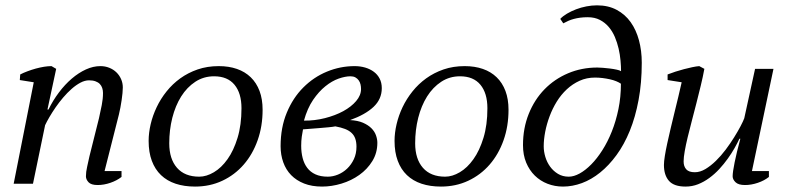

<svg xmlns="http://www.w3.org/2000/svg" viewBox="-20 -688 2954 719"><path d="M350.6 -245.1Q356.4 -271.5 361.1 -294.7Q365.7 -317.9 365.7 -339.8Q365.7 -349.6 362.8 -358.4Q359.9 -367.2 353.8 -373.5Q347.7 -379.9 337.6 -383.5Q327.6 -387.2 313.5 -387.2Q297.9 -387.2 281.2 -378.4Q264.6 -369.6 248.3 -355.2Q231.9 -340.8 216.6 -322.8Q201.2 -304.7 188.2 -285.9Q175.3 -267.1 165 -249.5Q154.8 -231.9 148.9 -219.2L103.5 0H31.2L106.4 -379.9L54.2 -388.2L55.7 -409.2Q67.9 -415.5 83 -421.1Q98.1 -426.8 114 -431.2Q129.9 -435.5 145 -438Q160.2 -440.4 172.9 -440.4L190.4 -430.2L157.7 -277.8H161.6Q178.2 -312 200.7 -341.8Q223.1 -371.6 248.8 -393.6Q274.4 -415.5 301.8 -428Q329.1 -440.4 356 -440.4Q373.5 -440.4 388.9 -434.3Q404.3 -428.2 415.5 -417.5Q426.8 -406.7 433.3 -392.1Q439.9 -377.4 439.9 -360.4Q439.9 -351.1 438.7 -338.9Q437.5 -326.7 435.5 -313Q433.6 -299.3 430.9 -285.4Q428.2 -271.5 425.3 -259.3L371.6 -47.4H435.1V-25.4Q417.5 -11.7 393.3 -3.4Q369.1 4.9 345.7 4.9Q321.3 4.9 311.5 -5.6Q301.8 -16.1 301.8 -27.8Q301.8 -43.9 306.2 -63Q310.5 -82 314.9 -102.5Z M536.6 -160.2Q536.6 -190.4 544.2 -222.9Q551.8 -255.4 566.7 -286.6Q581.5 -317.9 603.8 -345.7Q626 -373.5 655 -394.5Q684.1 -415.5 720.2 -428Q756.3 -440.4 799.3 -440.4Q836.9 -440.4 867.2 -429.9Q897.5 -419.4 918.9 -398.7Q940.4 -377.9 951.9 -347.4Q963.4 -316.9 963.4 -276.9Q963.4 -215.3 944.8 -162.8Q926.3 -110.4 892.8 -71.8Q859.4 -33.2 812.7 -11.2Q766.1 10.7 710.4 10.7Q669.9 10.7 637.7 0Q605.5 -10.7 583 -32.2Q560.5 -53.7 548.6 -85.7Q536.6 -117.7 536.6 -160.2ZM781.7 -402.3Q742.7 -402.3 711.4 -381.8Q680.2 -361.3 658.4 -326.7Q636.7 -292 625.2 -246.6Q613.8 -201.2 613.8 -151.4Q613.8 -92.8 642.8 -59.6Q671.9 -26.4 726.1 -26.4Q752.9 -26.4 781 -43Q809.1 -59.6 832 -91.8Q855 -124 869.6 -171.9Q884.3 -219.7 884.3 -282.7Q884.3 -338.9 858.2 -370.6Q832 -402.3 781.7 -402.3Z M1409.7 -357.9Q1409.7 -316.9 1378.9 -287.8Q1348.1 -258.8 1291 -238.3Q1319.8 -236.8 1339.4 -228.3Q1358.9 -219.7 1370.8 -207.8Q1382.8 -195.8 1387.9 -181.4Q1393.1 -167 1393.1 -153.3Q1393.1 -115.2 1374.3 -84.7Q1355.5 -54.2 1325.7 -33Q1295.9 -11.7 1259 -0.5Q1222.2 10.7 1186 10.7Q1147.9 10.7 1118.9 -0.7Q1089.8 -12.2 1070.3 -32.2Q1050.8 -52.2 1040.8 -80.1Q1030.8 -107.9 1030.8 -140.6Q1030.8 -210.4 1054 -266.1Q1077.1 -321.8 1116 -360.6Q1154.8 -399.4 1204.6 -419.9Q1254.4 -440.4 1308.1 -440.4Q1328.6 -440.4 1347.2 -435.1Q1365.7 -429.7 1379.6 -419.4Q1393.6 -409.2 1401.6 -393.8Q1409.7 -378.4 1409.7 -357.9ZM1314.9 -138.7Q1314.9 -155.8 1310.5 -168.5Q1306.2 -181.2 1296.6 -190.2Q1287.1 -199.2 1272 -205.1Q1256.8 -210.9 1235.8 -214.8Q1226.6 -212.9 1210.7 -211.4Q1194.8 -210 1177.5 -208.5Q1160.2 -207 1143.3 -205.8Q1126.5 -204.6 1114.7 -203.6Q1112.3 -192.4 1110.1 -176.3Q1107.9 -160.2 1107.9 -142.1Q1107.9 -117.7 1113.3 -96.4Q1118.7 -75.2 1130.4 -59.6Q1142.1 -43.9 1161.1 -35.2Q1180.2 -26.4 1207.5 -26.4Q1226.6 -26.4 1245.6 -34.2Q1264.6 -42 1280 -56.6Q1295.4 -71.3 1305.2 -92Q1314.9 -112.8 1314.9 -138.7ZM1292.5 -402.3Q1272.9 -402.3 1248 -393.6Q1223.1 -384.8 1198.5 -365Q1173.8 -345.2 1152.3 -313.7Q1130.9 -282.2 1118.2 -236.3Q1158.2 -235.8 1196.8 -245.6Q1235.4 -255.4 1265.4 -271.7Q1295.4 -288.1 1313.7 -309.6Q1332 -331.1 1332 -354.5Q1332 -363.3 1330.1 -371.8Q1328.1 -380.4 1323.2 -387.2Q1318.4 -394 1310.8 -398.2Q1303.2 -402.3 1292.5 -402.3Z M1457.5 -160.2Q1457.5 -190.4 1465.1 -222.9Q1472.7 -255.4 1487.5 -286.6Q1502.4 -317.9 1524.7 -345.7Q1546.9 -373.5 1575.9 -394.5Q1605 -415.5 1641.1 -428Q1677.2 -440.4 1720.2 -440.4Q1757.8 -440.4 1788.1 -429.9Q1818.4 -419.4 1839.8 -398.7Q1861.3 -377.9 1872.8 -347.4Q1884.3 -316.9 1884.3 -276.9Q1884.3 -215.3 1865.7 -162.8Q1847.2 -110.4 1813.7 -71.8Q1780.3 -33.2 1733.6 -11.2Q1687 10.7 1631.3 10.7Q1590.8 10.7 1558.6 0Q1526.4 -10.7 1503.9 -32.2Q1481.4 -53.7 1469.5 -85.7Q1457.5 -117.7 1457.5 -160.2ZM1702.6 -402.3Q1663.6 -402.3 1632.3 -381.8Q1601.1 -361.3 1579.3 -326.7Q1557.6 -292 1546.1 -246.6Q1534.7 -201.2 1534.7 -151.4Q1534.7 -92.8 1563.7 -59.6Q1592.8 -26.4 1647 -26.4Q1673.8 -26.4 1701.9 -43Q1730 -59.6 1752.9 -91.8Q1775.9 -124 1790.5 -171.9Q1805.2 -219.7 1805.2 -282.7Q1805.2 -338.9 1779.1 -370.6Q1752.9 -402.3 1702.6 -402.3Z M1938.5 -144.5Q1938.5 -208 1960 -261.5Q1981.4 -314.9 2019 -353.5Q2056.6 -392.1 2107.4 -413.6Q2158.2 -435.1 2216.8 -435.1Q2224.6 -435.1 2237.5 -434.1Q2250.5 -433.1 2264.2 -431.4Q2277.8 -429.7 2289.3 -427.2Q2300.8 -424.8 2305.7 -421.4Q2305.7 -439.5 2303.7 -461.4Q2301.8 -483.4 2296.6 -505.9Q2291.5 -528.3 2282.5 -549.6Q2273.4 -570.8 2259.5 -587.2Q2245.6 -603.5 2226.3 -613.5Q2207 -623.5 2181.2 -623.5Q2165.5 -623.5 2152.8 -621.8Q2140.1 -620.1 2129.2 -617.2Q2118.2 -614.3 2108.6 -610.1Q2099.1 -606 2089.4 -600.6L2078.1 -617.2Q2087.4 -627.4 2103 -636.7Q2118.7 -646 2137.2 -653.1Q2155.8 -660.2 2176 -664.1Q2196.3 -668 2215.8 -668Q2257.8 -668 2289.3 -651.1Q2320.8 -634.3 2341.6 -605.2Q2362.3 -576.2 2372.8 -537.1Q2383.3 -498 2383.3 -453.1Q2383.3 -377.4 2371.3 -313.5Q2359.4 -249.5 2338.4 -198Q2317.4 -146.5 2288.8 -107.4Q2260.3 -68.4 2227.5 -42Q2194.8 -15.6 2159.2 -2.4Q2123.5 10.7 2088.4 10.7Q2057.6 10.7 2030.5 0.2Q2003.4 -10.3 1982.9 -30.3Q1962.4 -50.3 1950.4 -79.1Q1938.5 -107.9 1938.5 -144.5ZM2208 -397.5Q2176.8 -397.5 2150.4 -385.5Q2124 -373.5 2102.5 -353.5Q2081.1 -333.5 2064.9 -307.4Q2048.8 -281.2 2038.1 -252.4Q2027.3 -223.6 2021.7 -194.6Q2016.1 -165.5 2016.1 -140.1Q2016.1 -120.6 2022.2 -100.3Q2028.3 -80.1 2040.3 -63.7Q2052.2 -47.4 2069.6 -36.9Q2086.9 -26.4 2109.9 -26.4Q2128.9 -26.4 2150.6 -38.3Q2172.4 -50.3 2194.1 -72.3Q2215.8 -94.2 2235.8 -125.7Q2255.9 -157.2 2271.2 -195.8Q2286.6 -234.4 2295.9 -279.5Q2305.2 -324.7 2305.2 -374.5Q2298.3 -379.4 2287.6 -383.8Q2276.9 -388.2 2263.7 -391.1Q2250.5 -394 2236.1 -395.8Q2221.7 -397.5 2208 -397.5Z M2859.4 -47.4V-25.4Q2842.3 -11.7 2817.9 -3.4Q2793.5 4.9 2770 4.9Q2745.1 4.9 2734.4 -5.6Q2723.6 -16.1 2723.6 -27.8Q2723.6 -43.5 2731 -79.8Q2738.3 -116.2 2752.4 -168.5H2749Q2741.7 -152.8 2730.7 -133.3Q2719.7 -113.8 2705.3 -93.8Q2690.9 -73.7 2673.6 -54.9Q2656.2 -36.1 2636.2 -21.5Q2616.2 -6.8 2594 2Q2571.8 10.7 2547.4 10.7Q2503.9 10.7 2485.1 -10.7Q2466.3 -32.2 2466.3 -70.3Q2466.3 -83 2469.7 -104.2Q2473.1 -125.5 2478.8 -151.6Q2484.4 -177.7 2491.5 -207.3Q2498.5 -236.8 2505.9 -267.1Q2513.2 -297.4 2520.3 -326.2Q2527.3 -355 2532.7 -379.9L2480 -388.2V-409.2Q2493.7 -414.6 2509.5 -419.7Q2525.4 -424.8 2541.3 -429Q2557.1 -433.1 2572 -436.3Q2586.9 -439.5 2598.6 -440.4L2617.7 -430.2Q2612.3 -400.4 2604.2 -367.2Q2596.2 -334 2587.6 -300.5Q2579.1 -267.1 2570.6 -234.9Q2562 -202.6 2555.2 -174.1Q2548.3 -145.5 2544.2 -122.1Q2540 -98.6 2540 -83.5Q2540 -64.9 2549.8 -54Q2559.6 -43 2582 -43Q2601.6 -43 2621.6 -54.9Q2641.6 -66.9 2660.9 -85.7Q2680.2 -104.5 2697.8 -127.9Q2715.3 -151.4 2729.2 -173.8Q2743.2 -196.3 2753.2 -215.3Q2763.2 -234.4 2767.1 -245.1L2807.6 -430.2H2876.5L2795.9 -47.4Z"/></svg>

Font: PT Astra Serif
Style: Italic
Weight: 400
Italic angle: -16°
Designer: A.Korolkova, I. Chaeva
Foundry: ParaType Ltd
Version: Version 1.001